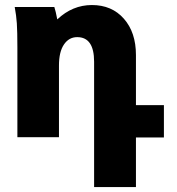

<svg xmlns="http://www.w3.org/2000/svg" viewBox="-20 -551 712 771"><path d="M39.1 -522.9H198.2Q203.6 -506.8 210 -473.1Q271 -530.8 349.1 -530.8Q429.2 -530.8 477.5 -475.8Q525.9 -420.9 525.9 -330.1V-128.9H638.2V1H525.9V200.2H357.9V-303.2Q357.9 -401.9 290 -401.9Q256.8 -401.9 236.8 -372.3Q216.8 -342.8 216.8 -288.1V0H49.8V-359.9Q49.8 -425.3 47.6 -457.3Q45.4 -489.3 39.1 -522.9Z"/></svg>

Font: LT Superior Black
Style: Regular
Weight: 900
Designer: Daniel Lyons
Foundry: LyonsType
Version: Version 2.005